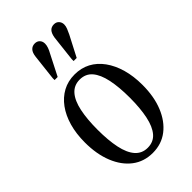

<svg xmlns="http://www.w3.org/2000/svg" viewBox="-237 -843 928 928"><g transform="rotate(-45 227.0 -379.0)"><path d="M424 -258Q424 -178 399.5 -118Q375 -58 331 -24Q287 10 227 10Q167 10 123 -23.5Q79 -57 54.5 -117.5Q30 -178 30 -258Q30 -318 44 -367Q58 -416 84 -451.5Q110 -487 146 -506.5Q182 -526 227 -526Q272 -526 308 -507Q344 -488 370 -452Q396 -416 410 -367Q424 -318 424 -258ZM117 -258Q117 -186 128 -133.5Q139 -81 163.5 -53Q188 -25 227 -25Q267 -25 291 -53Q315 -81 326 -133.5Q337 -186 337 -258Q337 -330 326 -382.5Q315 -435 291 -463Q267 -491 227 -491Q188 -491 163.5 -463Q139 -435 128 -382.5Q117 -330 117 -258ZM155 -720Q158 -745 169 -756.5Q180 -768 197 -768Q213 -768 222.5 -758Q232 -748 232 -732Q232 -721 227.5 -708Q223 -695 215 -681L161 -575H140V-588ZM285 -720Q289 -745 299.5 -756.5Q310 -768 328 -768Q344 -768 353.5 -757.5Q363 -747 363 -732Q363 -721 358 -708Q353 -695 346 -681L291 -575H270V-588Z"/></g></svg>

Font: Roboto Serif 120pt ExtraCondensed
Style: Regular
Weight: 400
Width: 2
Designer: Greg Gazdowicz
Foundry: Commercial Type
Version: Version 1.008